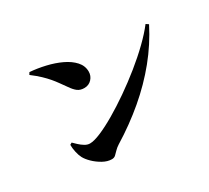

<svg xmlns="http://www.w3.org/2000/svg" viewBox="-138 -939 1277 1171"><g transform="rotate(-30 500.0 -353.0)"><path d="M347 3Q316 3 284 -15Q252 -33 227.5 -57Q203 -81 192 -102Q182 -121 176 -148.5Q170 -176 170 -200L184 -208Q194 -198 209.5 -183.5Q225 -169 243 -158Q261 -147 279 -147Q308 -147 357.5 -168Q407 -189 468.5 -225Q530 -261 597 -307.5Q664 -354 728.5 -406Q793 -458 847 -510.5Q901 -563 936 -609L954 -597Q898 -487 819.5 -390.5Q741 -294 642 -210Q543 -126 426 -54Q409 -43 396.5 -30Q384 -17 373.5 -7Q363 3 347 3ZM418 -457Q390 -457 371.5 -471Q353 -485 334 -513Q316 -538 301 -559Q286 -580 269 -600Q252 -620 228 -643Q204 -666 167 -694L176 -709Q229 -705 285 -692Q341 -679 387.5 -657Q434 -635 462.5 -603.5Q491 -572 491 -531Q491 -501 470.5 -479Q450 -457 418 -457Z"/></g></svg>

Font: Noto Serif JP ExtraLight ExtraBold
Style: Regular
Weight: 800
Version: Version 2.003-H1;hotconv 1.1.1;makeotfexe 2.6.0